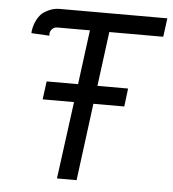

<svg xmlns="http://www.w3.org/2000/svg" viewBox="-50 -733 702 780"><g transform="rotate(5 300.5 -342.5)"><path d="M371 -610 342 -388H467L458 -314H332L291 1H211L253 -314H125L135 -388H263L292 -610H159Q145 -610 136 -599Q127 -588 130 -574L56 -578Q57 -600 66 -622Q75 -644 91 -660Q125 -686 162 -686H601L591 -610Z"/></g></svg>

Font: Bellota
Style: Bold Italic
Weight: 700
Italic angle: -7.5°
Designer: Kemie Guaida
Foundry: Kemie Guaida
Version: Version 4.001